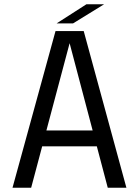

<svg xmlns="http://www.w3.org/2000/svg" viewBox="-20 -886 656 906"><path d="M39 0 242 -739.5H375L576.5 0H488.5L308 -684H309L127 0ZM144 -195.5V-270.5H473V-195.5ZM247 -775.5 388 -866H471.5L324.5 -775.5Z"/></svg>

Font: Epilogue
Style: Regular
Weight: 400
Designer: Tyler Finck
Foundry: Etcetera Type Co
Version: Version 2.112